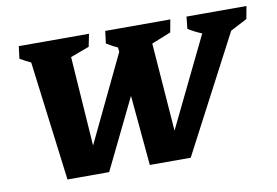

<svg xmlns="http://www.w3.org/2000/svg" viewBox="-63 -635 1059 735"><g transform="rotate(-10 467.0 -267.5)"><path d="M144 0 85 -465Q64 -475 43 -487L49 -535H322L312 -486L239 -459L263 -111L424 -447L422 -464Q400 -474 379 -487L385 -535H638L629 -486L554 -456L580 -113L749 -461Q722 -472 696 -488L701 -535H934L925 -486L860 -452L623 0H464L439 -273L306 0Z"/></g></svg>

Font: Piazzolla SC
Style: Bold Italic
Weight: 700
Italic angle: -11.3°
Designer: Juan Pablo del Peral
Foundry: Huerta Tipografica
Version: Version 1.330